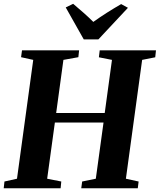

<svg xmlns="http://www.w3.org/2000/svg" viewBox="-30 -1014 860 1034"><path d="M-10 0 -6 -36.5 61.5 -51.5 149 -691.5 83.5 -706 88.5 -743H396L392 -706L311.5 -691.5L272.5 -405.5H534L573 -691.5L502.5 -705.5L507 -743H810L806 -705.5L735.5 -691.5L648 -51.5L716.5 -36.5L712 0H407.5L412.5 -36.5L486 -51.5L527.5 -354H265.5L224 -51.5L300 -36.5L296.5 0ZM421 -802 324 -974 364 -993.5Q392.5 -969.5 420.2 -945Q448 -920.5 472.5 -896Q508 -921.5 546.2 -945.8Q584.5 -970 622.5 -992L659 -972L500 -802Z"/></svg>

Font: Merriweather 72pt ExtraBold
Style: Italic
Weight: 800
Italic angle: -7.8°
Version: Version 2.101